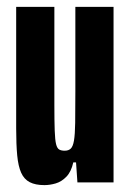

<svg xmlns="http://www.w3.org/2000/svg" viewBox="-20 -530 380 558"><path d="M109 8Q83 8 66.5 -0.5Q50 -9 41.5 -28Q33 -47 30 -78.5Q27 -110 27 -157V-510H138V-226Q138 -178 139 -150.5Q140 -123 143 -111Q146 -99 152 -95.5Q158 -92 168 -92Q179 -92 185.5 -98Q192 -104 195 -121.5Q198 -139 198.5 -173Q199 -207 199 -264V-510H310V0H205L201 -58H193Q187 -31 173 -16.5Q159 -2 142 3Q125 8 109 8Z"/></svg>

Font: Saira UltraCondensed ExtraBold
Style: Regular
Weight: 800
Width: 1
Designer: Hector Gatti with collaboration of the Omnibus-Type team
Foundry: Omnibus-Type
Version: Version 1.101